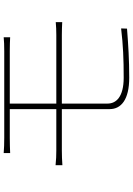

<svg xmlns="http://www.w3.org/2000/svg" viewBox="140 -865 720 1040"><g transform="rotate(-90 500.0 -345.0)"><path d="M831 -370C853 -370 881 -369 900 -368V-403C881 -401 852 -400 831 -400H459V-652H743C777 -652 796 -651 818 -650V-685C797 -683 775 -682 743 -682H274C242 -682 215 -683 191 -685V-650C215 -651 242 -652 274 -652H429V-400H204C181 -400 151 -401 125 -404V-367C150 -369 181 -370 204 -370H429V-111C429 -49 480 -5 599 -5C696 -5 775 -10 865 -17L866 -49C775 -38 699 -35 599 -35C495 -35 459 -76 459 -122V-370Z"/></g></svg>

Font: Source Han Sans CN ExtraLight
Style: Regular
Weight: 250
Designer: Ryoko NISHIZUKA (kana & ideographs); Paul D. Hunt (Latin, Greek & Cyrillic); Wenlong ZHANG (bopomofo); Sandoll Communica
Foundry: Adobe Systems Incorporated
Version: Version 1.004;PS 1.004;hotconv 16.6.51;makeotf.lib2.5.65220